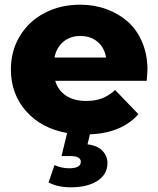

<svg xmlns="http://www.w3.org/2000/svg" viewBox="-20 -571 682 827"><path d="M285.2 235.8Q228.5 235.8 189 214.8L214.8 140.1Q244.6 153.8 277.8 153.8Q328.1 153.8 328.1 126Q328.1 101.1 282.2 101.1H245.1L269 2Q157.7 -18.1 92.3 -92.3Q26.9 -166.5 26.9 -272Q26.9 -352.1 65.7 -416Q104.5 -480 172.6 -515.4Q240.7 -550.8 325.2 -550.8Q385.7 -550.8 438.2 -531.7Q490.7 -512.7 530.3 -477.8Q569.8 -442.9 592.5 -389.2Q615.2 -335.4 615.2 -270Q615.2 -261.7 613.5 -244.1Q611.8 -226.6 611.8 -223.1H217.8Q230 -181.6 264.4 -158.9Q298.8 -136.2 351.1 -136.2Q390.1 -136.2 418.9 -147.2Q447.8 -158.2 476.1 -183.1L576.2 -79.1Q504.4 2 367.2 7.8L356.9 50.8Q399.9 55.7 421.4 78.6Q442.9 101.6 442.9 131.8Q442.9 179.7 399.9 207.8Q356.9 235.8 285.2 235.8ZM214.8 -323.2H437Q429.7 -366.2 400.1 -391.1Q370.6 -416 326.2 -416Q282.2 -416 252.7 -391.1Q223.1 -366.2 214.8 -323.2Z"/></svg>

Font: Montserrat ExtraBold
Style: Regular
Weight: 800
Designer: Julieta Ulanovsky
Foundry: Julieta Ulanovsky
Version: Version 9.000